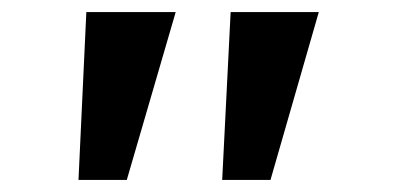

<svg xmlns="http://www.w3.org/2000/svg" viewBox="-20 -720 658 318"><path d="M348 -422 362 -700H508L428 -422ZM110 -422 123 -700H271L190 -422Z"/></svg>

Font: Lexend Zetta
Style: Regular
Weight: 400
Designer: Bonnie Shaver-Troup, Thomas Jockin
Foundry: Lexend
Version: Version 1.007